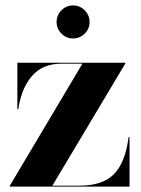

<svg xmlns="http://www.w3.org/2000/svg" viewBox="-20 -693 522 713"><path d="M190.2 -611.4Q190.2 -636.6 208.2 -654.7Q226.2 -672.9 251.4 -672.9Q276.6 -672.9 294.6 -654.7Q312.6 -636.6 312.6 -611.4Q312.6 -586.2 294.6 -568.2Q276.6 -550.2 251.4 -550.2Q226.2 -550.2 208.2 -568.2Q190.2 -586.2 190.2 -611.4ZM208 -456.5Q137.5 -456.5 98.2 -410.2Q59 -364 48 -288H44.5V-460H445V-456.5L174.5 -3.5H274.5Q362 -3.5 404 -47.2Q446 -91 457.5 -184H461V0H16.5V-3.5L286 -456.5Z"/></svg>

Font: Bodoni* 48pt
Style: Bold
Weight: 700
Version: Version 2.3